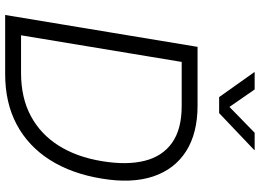

<svg xmlns="http://www.w3.org/2000/svg" viewBox="-148 -834 983 726"><g transform="rotate(90 343.0 -471.5)"><path d="M260.3 0H74.2L84 -60.1H256.3Q350.1 -60.1 418.9 -96.9Q487.8 -133.8 531 -202.1Q574.2 -270.5 589.8 -365.7Q605.5 -459.5 588.6 -527.1Q571.8 -594.7 520.5 -631.1Q469.2 -667.5 381.3 -667.5H182.1L192.4 -727.5H379.9Q484.4 -727.5 552.5 -684.1Q620.6 -640.6 647.7 -559.6Q674.8 -478.5 655.8 -365.2Q637.2 -251 585.2 -169.2Q533.2 -87.4 451.4 -43.7Q369.6 0 260.3 0ZM224.6 -727.5 104 0H37.1L157.7 -727.5ZM318.8 -943.4 384.8 -848.1 482.4 -943.4H548.3L547.9 -941.9L408.2 -809.1H347.7L253.4 -941.9V-943.4Z"/></g></svg>

Font: Inter 28pt Light
Style: Italic
Weight: 300
Italic angle: -9.3988°
Designer: Rasmus Andersson
Foundry: rsms
Version: Version 4.001;git-66647c0bb